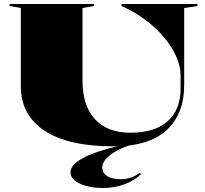

<svg xmlns="http://www.w3.org/2000/svg" viewBox="-20 -728 1022 959"><path d="M548 3Q321 3 202.5 -75Q84 -153 84 -299V-688L28 -698V-708H449V-698L392 -688V-326Q392 -200 454.5 -132.5Q517 -65 631 -65Q752 -65 817 -122Q882 -179 882 -286V-351Q882 -397 860 -446.5Q838 -496 798 -543Q758 -590 704.5 -630Q651 -670 587 -698V-708H966V-698L900 -688V-304Q900 -158 811.5 -77.5Q723 3 548 3ZM632 -4Q565 18 528 48Q491 78 491 108Q491 136 515 151.5Q539 167 582 167Q611 167 635.5 158.5Q660 150 677 135L684 142Q653 173 602.5 192Q552 211 496 211Q449 211 411.5 201Q374 191 353 173Q332 155 332 133Q332 92 406 55.5Q480 19 624 -10Z"/></svg>

Font: Kalnia SemiExpanded SemiBold
Style: Regular
Weight: 600
Width: 6
Designer: Frida Medrano
Foundry: Frida Medrano
Version: Version 1.105